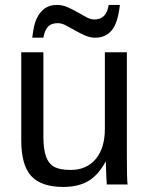

<svg xmlns="http://www.w3.org/2000/svg" viewBox="-20 -737 596 767"><path d="M153.3 -528.3V-193.4Q153.3 -141.1 163.6 -112.3Q173.8 -83.5 196.3 -70.8Q218.8 -58.1 262.2 -58.1Q325.7 -58.1 362.3 -101.6Q398.9 -145 398.9 -222.2V-528.3H486.8V-112.8Q486.8 -20.5 489.7 0H406.7Q406.2 -2.4 405.8 -13.2Q405.3 -23.9 404.5 -37.8Q403.8 -51.8 402.8 -90.3H401.4Q371.1 -35.6 331.3 -12.9Q291.5 9.8 232.4 9.8Q145.5 9.8 105.2 -33.4Q64.9 -76.7 64.9 -176.3V-528.3ZM360.4 -586.4Q339.8 -586.4 319.3 -595.5Q298.8 -604.5 279.8 -615.5Q260.7 -626.5 243.4 -635.5Q226.1 -644.5 210.9 -644.5Q184.1 -644.5 170.9 -629.4Q157.7 -614.3 153.3 -586.4H108.9Q114.3 -636.2 126 -661.9Q137.7 -687.5 157.5 -702.4Q177.2 -717.3 208 -717.3Q229.5 -717.3 250 -708.3Q270.5 -699.2 289.6 -688.2Q308.6 -677.2 325.4 -668.2Q342.3 -659.2 356.9 -659.2Q405.8 -659.2 414.1 -717.3H459Q450.7 -645 426.3 -615.7Q401.9 -586.4 360.4 -586.4Z"/></svg>

Font: Arial
Style: Regular
Weight: 400
Designer: Steve Matteson
Foundry: Ascender Corporation
Version: Version 2.00.3